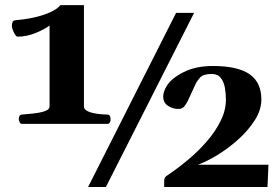

<svg xmlns="http://www.w3.org/2000/svg" viewBox="-20 -744 1111 764"><path d="M66.9 -251Q60.5 -251 57.4 -259.5Q54.2 -268.1 54.7 -272Q55.2 -277.3 57.4 -282.5Q59.6 -287.6 66.4 -288.1Q75.7 -289.1 93.8 -290.5Q111.8 -292 131.1 -294.9Q150.4 -297.9 163.8 -304Q177.2 -310.1 177.2 -320.3V-642.6Q161.1 -629.4 124.3 -613.8Q87.4 -598.1 49.8 -598.1Q43.5 -598.1 35.4 -614.5Q27.3 -630.9 27.3 -642.6Q27.3 -650.4 30.3 -656.7Q33.2 -663.1 42.5 -663.6Q52.2 -664.1 75.4 -667.2Q98.6 -670.4 126.7 -677.2Q154.8 -684.1 180.4 -695.6Q206.1 -707 220.7 -723.6H314V-320.3Q314 -310.1 325.2 -303.5Q336.4 -296.9 352.5 -293.7Q368.7 -290.5 384 -289.3Q399.4 -288.1 407.2 -288.1Q421.4 -288.1 419.9 -265.1Q419.4 -260.7 416.5 -255.9Q413.6 -251 407.7 -251ZM330.6 0 680.7 -692.9H752.4L401.4 0ZM633.3 0V-23.9Q633.3 -37.6 642.6 -43.9Q686.5 -73.2 728.5 -108.4Q770.5 -143.6 804.4 -183.1Q838.4 -222.7 858.6 -264.2Q878.9 -305.7 878.9 -347.2Q878.9 -372.1 874.8 -395.5Q870.6 -418.9 858.4 -434.3Q846.2 -449.7 822.8 -449.7Q788.6 -449.7 775.9 -435.3Q763.2 -420.9 757.8 -408.7L728 -344.2Q722.7 -332.5 714.1 -321.5Q705.6 -310.5 689.9 -310.5Q667.5 -310.5 648.4 -323Q629.4 -335.4 629.4 -359.9Q629.4 -378.4 643.1 -401.4Q660.6 -431.2 709.2 -456.3Q757.8 -481.4 827.1 -481.4Q926.3 -481.4 973.1 -448.7Q1020 -416 1020 -348.1Q1020 -306.2 993.4 -264.9Q966.8 -223.6 926.5 -187.7Q886.2 -151.9 843.3 -126Q800.3 -100.1 767.1 -88.4H1048.3L1044.4 0Z"/></svg>

Font: Gelasio
Style: Regular
Weight: 400
Designer: Eben Sorkin
Foundry: Eben Sorkin
Version: Version 1.008